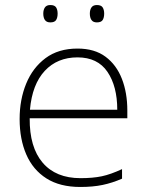

<svg xmlns="http://www.w3.org/2000/svg" viewBox="-20 -733 585 763"><path d="M288 -540Q356 -540 399.5 -507.5Q443 -475 464.5 -419.5Q486 -364 486 -294V-263H98Q97 -148 149.5 -86.5Q202 -25 300 -25Q349 -25 384.5 -32.5Q420 -40 465 -61V-23Q426 -6 387.5 2Q349 10 299 10Q218 10 164.5 -24Q111 -58 84.5 -119Q58 -180 58 -260Q58 -337 84 -400.5Q110 -464 161 -502Q212 -540 288 -540ZM288 -505Q208 -505 158 -451.5Q108 -398 99 -297H446Q446 -390 407 -447.5Q368 -505 288 -505ZM152 -679Q152 -694 158.5 -703.5Q165 -713 180 -713Q197 -713 203 -703.5Q209 -694 209 -679Q209 -663 203 -653.5Q197 -644 180 -644Q165 -644 158.5 -653.5Q152 -663 152 -679ZM337 -679Q337 -694 343.5 -703.5Q350 -713 365 -713Q382 -713 388 -703.5Q394 -694 394 -679Q394 -663 388 -653.5Q382 -644 365 -644Q350 -644 343.5 -653.5Q337 -663 337 -679Z"/></svg>

Font: Noto Sans Arabic UI XLt
Style: Regular
Weight: 200
Designer: Monotype Design Team, Nadine Chahine and Nizar Qandah
Foundry: Monotype Imaging Inc.
Version: Version 2.010; ttfautohint (v1.8.4.7-5d5b)